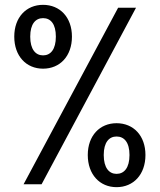

<svg xmlns="http://www.w3.org/2000/svg" viewBox="-20 -762 660 794"><path d="M158 -478C228 -478 277.5 -530 277.5 -610.5C277.5 -690.5 228 -742 158 -742C88.5 -742 39 -690.5 39 -610.5C39 -530 88.5 -478 158 -478ZM158 -533C127 -533 105 -558 105 -610.5C105 -663 127 -687 158 -687C189.5 -687 211 -663 211 -610.5C211 -558 189.5 -533 158 -533ZM462 12C532 12 581.5 -40.5 581.5 -121C581.5 -201 532 -252.5 462 -252.5C392.5 -252.5 343 -201 343 -121C343 -40.5 392.5 12 462 12ZM462 -43C431 -43 409 -68 409 -121C409 -173.5 431 -197.5 462 -197.5C493.5 -197.5 515.5 -173.5 515.5 -121C515.5 -68 493.5 -43 462 -43ZM152 0 542.5 -730H468.5L77.5 0Z"/></svg>

Font: Monaspace Neon Medium
Style: Regular
Weight: 500
Designer: Riley Cran & the Lettermatic Team
Foundry: Lettermatic
Version: Version 1.200 (Monaspace Neon)